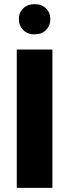

<svg xmlns="http://www.w3.org/2000/svg" viewBox="-20 -907 333 927"><path d="M61 0V-668H233V0ZM147 -741Q113 -741 92 -762Q71 -783 71 -815Q71 -846 92 -866.5Q113 -887 147 -887Q181 -887 202 -866.5Q223 -846 223 -815Q223 -783 202 -762Q181 -741 147 -741Z"/></svg>

Font: Gantari ExtraBold
Style: Regular
Weight: 800
Version: Version 1.000